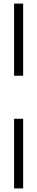

<svg xmlns="http://www.w3.org/2000/svg" viewBox="-20 -930 208 1070"><path d="M58.5 -910H109V-508H58.5ZM58.5 -268H109V120H58.5Z"/></svg>

Font: Big Shoulders Stencil Text Thin ExtraLight
Style: Regular
Weight: 250
Version: Version 2.001